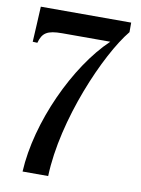

<svg xmlns="http://www.w3.org/2000/svg" viewBox="-81 -756 598 812"><g transform="rotate(10 218.5 -350.0)"><path d="M73 0H183C191 -243 324 -547 416 -659V-700H28L24 -621L20 -548L40 -547C52 -591 72 -605 137 -605H343C205 -474 84 -214 73 0Z"/></g></svg>

Font: RL Madena
Style: Regular
Weight: 400
Designer: I Kadek Wantara Putra
Foundry: Roughlines ID
Version: Version 1.000;Glyphs 3.1.2 (3151)